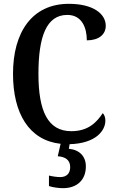

<svg xmlns="http://www.w3.org/2000/svg" viewBox="-20 -744 606 1004"><path d="M309 240C383 240 429 197 429 126C429 73 395 39 340 34L344 10C484 6 531 -63 531 -113C531 -129 526 -145 517 -152C486 -105 442 -58 353 -58C230 -58 181 -163 181 -358C181 -551 222 -666 332 -666C409 -666 434 -598 434 -533C497 -533 533 -564 533 -609C533 -672 467 -724 340 -724C148 -724 48 -576 48 -358C48 -151 132 -10 297 8L282 73C320 76 347 91 347 130C347 164 327 182 295 182C279 182 256 179 236 174V229C256 236 290 240 309 240Z"/></svg>

Font: Noto Serif Myanmar Condensed SemiBold
Style: Regular
Weight: 600
Width: 3
Designer: Ben Mitchell and the Monotype Design Team
Foundry: Monotype Imaging Inc.
Version: Version 2.106